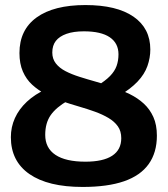

<svg xmlns="http://www.w3.org/2000/svg" viewBox="-20 -730 664 760"><path d="M364 -390Q397 -410 415.5 -429Q434 -448 441.5 -469Q449 -490 449 -515Q449 -559 414.5 -582.5Q380 -606 312 -606Q271 -606 243 -596Q215 -586 201 -568Q187 -550 187 -522Q187 -497 201 -479Q215 -461 239 -448.5Q263 -436 294.5 -426Q326 -416 360 -406.5Q394 -397 428 -385Q462 -373 493.5 -357.5Q525 -342 549 -320Q573 -298 587 -267Q601 -236 601 -193Q601 -126 568.5 -80.5Q536 -35 471 -12.5Q406 10 307 10Q170 10 96.5 -41Q23 -92 23 -187Q23 -227 39 -262.5Q55 -298 86.5 -327.5Q118 -357 166 -379L249 -332Q202 -305 180.5 -274Q159 -243 159 -196Q159 -144 199.5 -117Q240 -90 318 -90Q388 -90 424 -113.5Q460 -137 460 -183Q460 -211 446.5 -230Q433 -249 409.5 -263Q386 -277 355.5 -288Q325 -299 292 -308.5Q259 -318 225.5 -329.5Q192 -341 161.5 -357Q131 -373 107.5 -394.5Q84 -416 70.5 -447Q57 -478 57 -520Q57 -612 125 -661Q193 -710 318 -710Q442 -710 508.5 -664Q575 -618 575 -534Q575 -501 563.5 -468.5Q552 -436 524.5 -407Q497 -378 453 -352Z"/></svg>

Font: Georama ExtraCondensed Thin SemiBold
Style: Regular
Weight: 600
Version: Version 1.001